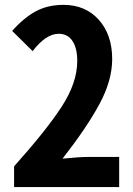

<svg xmlns="http://www.w3.org/2000/svg" viewBox="-20 -758 540 778"><path d="M37.1 0V-84Q169.9 -232.4 231.4 -328.1Q293 -423.8 293 -510.7Q293 -563.5 273.4 -592.3Q253.9 -621.1 217.8 -621.1Q166 -621.1 112.3 -550.8L29.3 -632.8Q77.1 -686.5 125.5 -712.4Q173.8 -738.3 237.3 -738.3Q326.2 -738.3 380.4 -677.7Q434.6 -617.2 434.6 -518.6Q434.6 -431.6 382.8 -335.9Q331.1 -240.2 233.4 -115.2Q301.8 -122.1 339.8 -122.1H462.9V0Z"/></svg>

Font: GenEi Gothic M Regular
Style: Bold
Weight: 700
Designer: o_tamon (Modified); [Source Han Sans]
Ryoko NISHIZUKA  (kana & ideographs); Paul D. Hunt (Latin, Greek & Cyrillic); Wenl
Version: Version 1.1a;Original Version 1.004